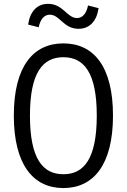

<svg xmlns="http://www.w3.org/2000/svg" viewBox="-20 -968 660 1000"><path d="M568.5 -366C568.5 -623 467 -742 310 -742C153.5 -742 52 -623 52 -366C52 -110 153.5 11.5 310 11.5C467 11.5 568.5 -110 568.5 -366ZM484 -366C484 -141.5 417.5 -60.5 310 -60.5C202.5 -60.5 136 -141.5 136 -366C136 -589.5 202.5 -670 310 -670C417.5 -670 484 -589.5 484 -366ZM230.5 -948C174 -948 136.5 -909.5 126.5 -840L181.5 -826C190 -868 210.5 -891.5 239.5 -891.5C291.5 -891.5 310.5 -818 389 -818C445.5 -818 483.5 -856.5 493.5 -925.5L438.5 -939.5C430 -897.5 410 -874 381 -874C329 -874 309 -948 230.5 -948Z"/></svg>

Font: Monaspace Neon Light
Style: Regular
Weight: 300
Designer: Riley Cran & the Lettermatic Team
Foundry: Lettermatic
Version: Version 1.200 (Monaspace Neon)